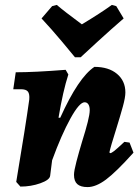

<svg xmlns="http://www.w3.org/2000/svg" viewBox="-20 -751 570 781"><path d="M523 -130Q452 -51 411 -20.5Q370 10 336 10Q308 10 294.5 -2Q281 -14 281 -40Q281 -56 291 -94Q301 -132 313 -172Q329 -223 337 -255Q345 -287 345 -303Q345 -318 339.5 -326.5Q334 -335 324 -335Q303 -335 266.5 -269Q230 -203 192 -99L184 -36Q182 -19 144 -5.5Q106 8 63 8L46 -11Q85 -244 99 -346Q101 -369 93.5 -378.5Q86 -388 65 -388H34L44 -457Q120 -457 247 -467L258 -448Q236 -380 218 -272H225Q299 -436 364 -479Q422 -479 456 -450.5Q490 -422 490 -375Q490 -355 480 -318.5Q470 -282 452 -224Q430 -155 425 -131L428 -128Q433 -128 444 -136.5Q455 -145 486 -174L507 -171ZM211 -731Q240 -706 313 -652Q388 -697 435 -731L453 -726L483 -676Q432 -632 378 -582.5Q324 -533 308 -518H285Q273 -533 231.5 -582.5Q190 -632 149 -676L192 -726Z"/></svg>

Font: Alegreya ExtraBold
Style: Italic
Weight: 800
Italic angle: -7°
Designer: Juan Pablo del Peral
Foundry: Huerta Tipografica
Version: Version 2.007; ttfautohint (v1.6)